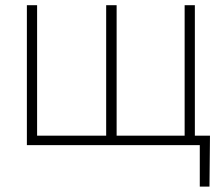

<svg xmlns="http://www.w3.org/2000/svg" viewBox="-20 -548 827 725"><path d="M772.9 -35.6 771 156.7H734.4V0H675.8V-35.6ZM81.5 -528.3H120.1V-35.6H380.9V-528.3H420.4V-35.6H677.2V-528.3H715.8V0H81.5Z"/></svg>

Font: Roboto ExtraLight
Style: Regular
Weight: 250
Designer: Christian Robertson
Foundry: Google
Version: Version 3.009; 2024